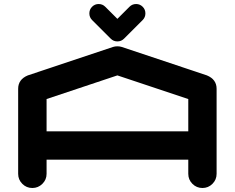

<svg xmlns="http://www.w3.org/2000/svg" viewBox="-20 -940 1174 960"><path d="M921.4 -283.2V-444.8L566.9 -563L212.9 -444.8V-283.2ZM1063 -70.8Q1063 -41.5 1042.2 -20.8Q1021.5 0 992.2 0Q962.9 0 942.1 -20.8Q921.4 -41.5 921.4 -70.8V-141.6H212.9V-70.8Q212.9 -41.5 191.9 -20.8Q170.9 0 141.6 0Q112.3 0 91.6 -20.8Q70.8 -41.5 70.8 -70.8V-496.1Q70.8 -543 119.1 -563L120.1 -563.5H120.6L544.4 -705.1Q555.2 -708.5 566.9 -708.5Q578.6 -708.5 589.4 -705.1L1013.2 -563.5H1014.2L1014.6 -563Q1063 -543 1063 -496.1ZM707 -873Q707 -853.5 693.4 -839.8L600.1 -746.6Q586.4 -732.9 566.9 -732.9Q547.4 -732.9 533.7 -746.6L440.4 -839.8Q426.8 -853.5 426.8 -873Q426.8 -892.6 440.4 -906.2Q454.1 -919.9 473.1 -919.9Q492.7 -919.9 506.3 -906.2L566.9 -845.7L627.4 -906.2Q641.1 -919.9 660.6 -919.9Q679.7 -919.9 693.4 -906.2Q707 -892.6 707 -873Z"/></svg>

Font: Robtronika
Style: Regular
Weight: 400
Designer: GGBot
Version: 1.00